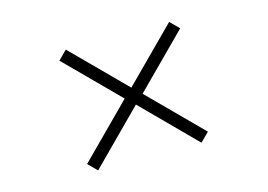

<svg xmlns="http://www.w3.org/2000/svg" viewBox="-77 -715 1155 829"><g transform="rotate(-15 500.0 -300.0)"><path d="M731 -29.8 500 -262.2 269 -29.8 230 -68.8 460 -299.8 230 -530.8 269 -569.8 500 -337.9 731 -569.8 770 -530.8 540 -299.8 770 -68.8Z"/></g></svg>

Font: Charis SIL
Style: Bold
Weight: 700
Foundry: SIL International
Version: Version 4.112